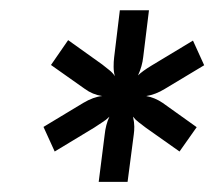

<svg xmlns="http://www.w3.org/2000/svg" viewBox="-20 -777 421 377"><path d="M205.6 -627.4Q203.1 -635.7 203.1 -646Q203.1 -656.2 204.1 -664.1L215.3 -756.8H272.5L261.2 -665Q259.3 -647 251 -628.9Q259.3 -637.2 277.8 -648.4L358.9 -697.3L380.9 -648.9L303.7 -602.5Q285.6 -591.3 267.1 -588.4Q284.2 -585.4 299.8 -574.7L366.2 -527.3L332.5 -479.5L266.1 -526.4Q259.3 -531.7 252.4 -536.9Q245.6 -542 241.2 -547.9Q243.7 -536.6 243.7 -528.3Q243.7 -520 242.7 -513.2L230.5 -419.9H173.8L185.5 -512.2Q187.5 -532.2 194.8 -547.9Q188.5 -541.5 180.9 -536.9Q173.3 -532.2 165 -526.4L87.4 -479.5L65.4 -527.8L143.1 -574.7Q163.6 -586.9 180.7 -588.4Q161.6 -591.3 146.5 -602.5L80.1 -649.4L113.8 -698.2L180.7 -650.4Q187.5 -645 194.3 -639.6Q201.2 -634.3 205.6 -627.4Z"/></svg>

Font: Lato-BoldItalic
Style: Bold Italic
Weight: 700
Italic angle: -7°
Designer: Lukasz Dziedzic
Foundry: tyPoland Lukasz Dziedzic
Version: Version 1.104; Western+Polish opensource